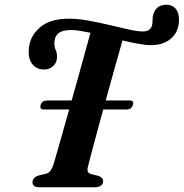

<svg xmlns="http://www.w3.org/2000/svg" viewBox="-20 -792 777 812"><path d="M352 -87.5Q344.5 -61.5 364.5 -56L397 -48Q417 -39.5 416 -25.5Q414.5 0 379.5 0H147Q117 0 117.5 -22Q118 -41.5 143.5 -50L175 -57.5Q195 -61.5 206.5 -97Q215 -125.5 233 -189.2Q251 -253 272.5 -329H166Q146 -329 152 -348.5Q158 -367 178.5 -367H283Q298.5 -422.5 313.8 -476.8Q329 -531 341.5 -577Q354 -623 362.5 -653.5Q338 -658.5 317 -661.8Q296 -665 280.5 -665Q243.5 -665 227 -651.2Q210.5 -637.5 210 -612Q209.5 -594 215.5 -581Q221.5 -568 221 -549.5Q221 -528 205.5 -513Q190 -498 165 -498Q135.5 -498.5 117.8 -519.5Q100 -540.5 101.5 -578Q103 -635 146.5 -674Q190 -713 271 -713Q309 -713 354.5 -704.8Q400 -696.5 444.5 -685.8Q489 -675 525.8 -667Q562.5 -659 583.5 -659Q615.5 -659 622.5 -683Q625 -692 625 -701.5Q625 -711 626 -721.5Q629.5 -743.5 643.5 -757.8Q657.5 -772 685 -772Q707.5 -772 722.5 -755.5Q737.5 -739 737 -707.5Q736.5 -658.5 704.2 -629.8Q672 -601 618 -601Q596.5 -601 565 -606.8Q533.5 -612.5 498 -621Q485.5 -577 466.2 -508.5Q447 -440 427 -367H527.5Q548.5 -367 542 -348.5Q536.5 -329 515.5 -329H416.5Q402 -275.5 388.8 -226.8Q375.5 -178 365.8 -141.5Q356 -105 352 -87.5Z"/></svg>

Font: Fraunces 9pt S000 SemiBold
Style: Italic
Weight: 600
Italic angle: -16°
Version: Version 1.000; ttfautohint (v1.8.3)